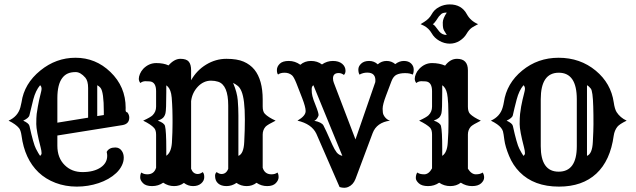

<svg xmlns="http://www.w3.org/2000/svg" viewBox="-20 -847 2929 884"><path d="M471.2 -147.5Q481.9 -168 510.7 -168Q530.3 -168 541 -151.9Q549.8 -139.2 549.8 -120.8Q549.8 -102.5 540.5 -84Q531.2 -65.4 515.1 -50.3Q499 -35.2 478.3 -23.4Q457.5 -11.7 434.1 -3.9Q385.7 12.2 333.5 12.2Q281.2 12.2 235.6 -5.1Q189.9 -22.5 157.2 -53.7Q93.3 -115.2 79.1 -222.7Q75.7 -246.6 67.9 -256.8Q53.2 -274.9 19.5 -291.5Q62 -310.5 73.7 -352.5Q77.1 -364.3 79.1 -376Q91.3 -461.9 166 -522.5Q238.3 -581.1 327.6 -581.1Q420.4 -581.1 488.3 -515.6Q558.6 -448.2 558.6 -350.1Q558.6 -346.7 558.3 -343.3Q558.1 -339.8 558.6 -336.9Q559.6 -330.6 566.4 -329.6Q575.2 -318.4 575.2 -305.7Q575.2 -276.4 543.9 -271Q536.1 -269.5 519.5 -267.1L244.1 -223.1V-176.3Q244.1 -119.6 278.3 -86.4Q310.5 -54.7 359.9 -54.7Q412.1 -54.7 443.8 -76.2Q473.6 -96.7 473.6 -129.9Q473.6 -137.7 471.2 -147.5ZM385.7 -305.2V-441.9Q385.7 -474.1 373 -489.3Q350.6 -515.1 328.6 -515.1Q306.6 -515.1 292 -508.5Q277.3 -502 266.6 -487.8Q244.1 -458 244.1 -395V-282.2ZM458 -317.4V-332.5Q458 -423.3 442.9 -442.4Q436 -450.7 427.7 -454.6V-312.5ZM164.6 -129.4Q171.4 -134.8 171.4 -141.6Q171.4 -152.3 167 -168.9Q147 -245.6 147 -275.6Q147 -305.7 148.9 -322.5Q150.9 -339.4 154.3 -356.4Q160.2 -389.6 167 -415Q171.4 -431.6 171.4 -437.5Q171.4 -449.2 164.6 -454.6Q144 -430.2 133.3 -389.2Q122.6 -348.1 115.7 -316.9Q113.3 -303.7 86.9 -291.5Q113.3 -279.3 115.7 -267.1Q133.8 -184.6 145.5 -162.1Q157.2 -139.6 164.6 -129.4Z M731.4 -5.9Q709 9.8 680.2 9.8Q651.4 9.8 638.4 -3.7Q625.5 -17.1 625.5 -29.3Q625.5 -45.4 630.9 -52.7Q641.6 -44.4 658.2 -44.4Q689.5 -44.4 698.7 -74.7V-226.6Q698.7 -248 689.5 -257.8Q675.3 -273.9 639.2 -291.5Q673.3 -307.1 682.6 -316.4Q698.7 -332.5 698.7 -356V-427.2Q698.7 -468.8 670.4 -472.2Q662.1 -473.1 649.4 -473.1Q636.7 -473.1 626 -464.8Q619.1 -474.1 619.1 -484.1Q619.1 -494.1 624.3 -506.6Q629.4 -519 639.6 -530.3Q665.5 -556.6 699.5 -556.6Q733.4 -556.6 755.9 -545.9Q782.7 -576.2 810.5 -576.2Q838.4 -576.2 849.1 -563.2Q859.9 -550.3 859.9 -523.4V-477.5Q885.3 -522.9 929.2 -549.6Q973.1 -576.2 1022.5 -576.2Q1071.8 -576.2 1101.8 -563.2Q1131.8 -550.3 1151.4 -526.4Q1189.5 -479 1189.5 -388.7V-356.4Q1189.5 -333 1199.7 -322.8Q1214.8 -307.1 1249 -291.5Q1212.4 -273.4 1203.1 -264.2Q1189.5 -249 1189.5 -227.5V-74.7Q1198.7 -44.4 1230 -44.4Q1246.6 -44.4 1257.3 -52.7Q1262.7 -45.4 1262.7 -31.2Q1262.7 -17.1 1249.8 -3.7Q1236.8 9.8 1210 9.8Q1183.1 9.8 1161.1 -5.4Q1141.6 9.8 1115.5 9.8Q1089.4 9.8 1068.8 -4.9Q1047.4 9.8 1022.9 9.8Q998.5 9.8 984.4 -2.4Q970.2 -14.6 970.2 -37.6Q970.2 -48.3 977.5 -54.7Q988.8 -45.9 1000 -45.9Q1021.5 -45.9 1030.8 -69.8V-360.8Q1030.8 -455.6 984.4 -470.7Q969.2 -475.6 951.7 -475.6Q934.1 -475.6 918.9 -468.5Q903.8 -461.4 891.6 -448.7Q864.7 -420.4 859.9 -381.3V-69.8Q869.1 -45.9 890.6 -45.9Q901.9 -45.9 913.1 -54.7Q920.4 -48.3 920.4 -31.5Q920.4 -14.6 906.2 -2.4Q892.1 9.8 868.9 9.8Q845.7 9.8 826.7 -4.9Q808.1 9.8 781.2 9.8Q754.4 9.8 731.4 -5.9ZM1077.6 -129.4Q1102.1 -138.7 1104.5 -193.4Q1107.4 -248 1107.4 -296.4Q1107.4 -344.7 1103.5 -376.2Q1099.6 -407.7 1092.3 -425.5Q1085 -443.4 1075 -451.4Q1064.9 -459.5 1053.2 -465.3Q1071.8 -421.4 1074.7 -385.3Q1077.6 -349.1 1077.6 -315.4ZM772.5 -368.7Q771 -402.3 768.1 -415Q762.2 -443.4 745.6 -454.1V-422.4Q745.6 -340.3 741.9 -325.9Q738.3 -311.5 730.2 -304.2Q722.2 -296.9 706.5 -291.5Q735.8 -281.2 739.7 -267.1Q745.6 -243.7 745.6 -161.6V-129.9Q768.1 -144.5 771.5 -189.5Q773.4 -221.2 773.7 -237.3Q773.9 -253.4 774.2 -264.4Q774.4 -275.4 774.4 -282.2Q774.4 -289.1 774.4 -296.1Q774.4 -303.2 774.2 -314.9Q773.9 -326.7 773.7 -340.8Q773.4 -355 772.5 -368.7Z M1879.9 -503.4Q1868.2 -510.3 1845 -510.3Q1821.8 -510.3 1806.4 -503.2Q1791 -496.1 1782.2 -472.7L1757.3 -406.7Q1741.7 -365.7 1741.7 -346.2Q1741.7 -326.7 1745.6 -318.6Q1749.5 -310.5 1754.9 -304.7Q1765.1 -293.9 1775.9 -291.5Q1714.4 -283.2 1695.8 -234.4L1616.7 -22.9Q1606 4.4 1582.5 14.2Q1574.2 17.6 1564.7 17.6Q1555.2 17.6 1543.5 14.2L1436.5 -231.4Q1415 -276.4 1349.6 -291.5Q1388.2 -314 1387.2 -336.4Q1387.2 -354 1371.6 -394.5L1344.2 -464.8Q1332.5 -493.7 1324.2 -500.5Q1310.1 -512.2 1290.5 -512.2Q1271 -512.2 1260.3 -503.9Q1254.9 -509.3 1254.9 -524.9Q1254.9 -540.5 1268.1 -553.5Q1281.2 -566.4 1309.8 -566.4Q1338.4 -566.4 1362.8 -548.8Q1382.8 -566.4 1411.9 -566.4Q1440.9 -566.4 1462.4 -550.3Q1485.4 -566.4 1512.5 -566.4Q1539.6 -566.4 1555.2 -553.5Q1570.8 -540.5 1570.8 -521Q1570.8 -509.3 1563.5 -502Q1551.8 -510.7 1539.6 -510.7Q1513.2 -510.7 1513.2 -485.8Q1513.2 -475.1 1517.1 -465.8L1616.7 -205.1L1708 -469.2Q1712.4 -512.7 1670.9 -512.7Q1651.4 -512.7 1635.3 -503.4Q1629.9 -512.2 1629.9 -527.1Q1629.9 -542 1643.1 -554.2Q1656.2 -566.4 1679.4 -566.4Q1702.6 -566.4 1719.2 -550.8Q1736.8 -566.4 1759.8 -566.4Q1782.7 -566.4 1799.8 -551.8Q1818.4 -566.4 1839.6 -566.4Q1860.8 -566.4 1872.8 -554.7Q1884.8 -543 1884.8 -526.9Q1884.8 -510.7 1879.9 -503.4ZM1422.9 -454.6Q1415 -449.2 1415 -437Q1415 -424.8 1415.8 -418.7Q1416.5 -412.6 1418.5 -404.3Q1422.4 -388.2 1431.6 -366.2Q1449.2 -322.3 1446.5 -314.9Q1443.8 -307.6 1440.9 -303.7Q1435.1 -293.9 1426.8 -291Q1460.9 -284.2 1469.2 -269.5Q1479 -250 1483.4 -240.2L1510.3 -180.2Q1520.5 -157.7 1530 -145.5Q1539.6 -133.3 1556.2 -129.4Z M2050.8 -646Q2025.9 -646 2002.7 -659.2Q1979.5 -672.4 1967.3 -694.3Q1954.1 -716.8 1932.1 -728.5Q1925.3 -731.9 1916.5 -735.8L1933.1 -746.1Q1956.5 -760.7 1967.8 -781.7Q1979 -802.7 2001.7 -814.7Q2024.4 -826.7 2050.8 -826.7Q2105.5 -826.7 2129.9 -780.8Q2146.5 -750.5 2181.2 -735.8Q2173.8 -731.4 2166.7 -728Q2159.7 -724.6 2153.3 -720.2Q2139.2 -710.4 2128.2 -691.4Q2117.2 -672.4 2096.4 -659.2Q2075.7 -646 2050.8 -646ZM2037.1 -789.1Q2019 -789.1 2011.7 -782.5Q2004.4 -775.9 2000.7 -771.2Q1997.1 -766.6 1994.4 -762Q1991.7 -757.3 1987.8 -752Q1978.5 -738.8 1972.7 -735.8Q1980.5 -731.4 1987.1 -721.9Q1993.7 -712.4 2002.4 -702.1Q2015.6 -686 2037.1 -686Q2034.2 -691.4 2031 -696Q2027.8 -700.7 2024.9 -705.8Q2022 -710.9 2020.3 -718Q2018.6 -725.1 2018.6 -743.2Q2018.6 -761.2 2037.1 -789.1ZM2002 -5.9Q1979.5 9.8 1950.9 9.8Q1922.4 9.8 1908.4 -2.9Q1894.5 -15.6 1894.5 -27.3Q1894.5 -43.5 1901.4 -52.7Q1912.1 -44.4 1933.1 -44.4Q1954.1 -44.4 1969.2 -71.8V-227.5Q1969.2 -249 1960.4 -258.8Q1946.3 -273.4 1909.7 -291.5Q1943.8 -307.1 1953.1 -316.4Q1969.2 -332.5 1969.2 -356V-427.2Q1969.2 -468.8 1940.9 -472.2Q1932.6 -473.1 1919.9 -473.1Q1907.2 -473.1 1896.5 -464.8Q1889.6 -474.1 1889.6 -484.1Q1889.6 -494.1 1894.8 -506.6Q1899.9 -519 1910.6 -530.3Q1936 -556.6 1969.2 -556.6Q2002.4 -556.6 2029.3 -544.9Q2053.2 -576.2 2084 -576.2Q2134.3 -576.2 2134.3 -523.4V-356Q2134.3 -332.5 2144.5 -322.3Q2159.7 -307.1 2193.8 -291.5Q2157.2 -273.4 2147.9 -264.2Q2134.3 -249 2134.3 -227.5V-70.3Q2150.4 -44.4 2170.9 -44.4Q2191.4 -44.4 2202.1 -52.7Q2209 -43.5 2209 -29.5Q2209 -15.6 2195.1 -2.9Q2181.2 9.8 2153.3 9.8Q2125.5 9.8 2101.6 -5.9Q2081.5 9.8 2053.2 9.8Q2024.9 9.8 2002 -5.9ZM2044.9 -283.2V-296.4Q2044.9 -303.7 2044.7 -315.4Q2044.4 -327.1 2044.2 -341.3Q2043.9 -355.5 2043.5 -369.1Q2041.5 -402.8 2038.6 -415.5Q2032.7 -443.8 2016.1 -454.6V-422.9Q2016.1 -340.3 2012.5 -325.9Q2008.8 -311.5 2000.7 -304.4Q1992.7 -297.4 1977.1 -292Q2006.3 -281.7 2010.3 -267.1Q2016.1 -243.7 2016.1 -161.1V-129.4Q2038.6 -144 2041.5 -189.5Q2043.9 -220.7 2044.2 -237.3Q2044.4 -253.9 2044.7 -265.1Q2044.9 -276.4 2044.9 -283.2Z M2286.6 -258.8Q2273.9 -274.9 2240.2 -291.5Q2282.7 -310.5 2294.4 -352.5Q2297.9 -364.3 2299.8 -376Q2312.5 -463.4 2384.3 -522.2Q2456.1 -581.1 2551.8 -581.1Q2651.4 -581.1 2723.1 -521.5Q2793 -463.4 2805.7 -376Q2810.1 -345.2 2818.8 -331.1Q2835.4 -305.2 2865.2 -291.5Q2832 -275.4 2822.3 -263.2Q2809.1 -246.1 2805.7 -222.7Q2790 -107.4 2725.6 -47.6Q2661.1 12.2 2553.7 12.2Q2438.5 12.2 2372.6 -54.7Q2341.8 -85.9 2324 -128.9Q2306.2 -171.9 2302.2 -202.6Q2298.3 -233.4 2295.7 -242.2Q2293 -251 2286.6 -258.8ZM2469.7 -390.1V-173.8Q2469.7 -56.6 2552.2 -56.6Q2635.7 -56.6 2635.7 -173.8V-390.1Q2635.7 -512.2 2552.7 -512.2Q2469.7 -512.2 2469.7 -390.1ZM2682.6 -129.4Q2707 -138.7 2709.5 -193.4Q2712.4 -248 2712.4 -274.7Q2712.4 -301.3 2712.2 -319.1Q2711.9 -336.9 2711.4 -356Q2709.5 -427.2 2700.2 -439Q2690.9 -450.7 2682.6 -454.6ZM2390.1 -129.4Q2397 -134.8 2397 -141.6Q2397 -152.3 2392.6 -168.9Q2372.6 -245.6 2372.6 -275.6Q2372.6 -305.7 2374.5 -322.5Q2376.5 -339.4 2379.4 -356.4Q2385.7 -389.6 2392.6 -415Q2397 -431.6 2397 -437.5Q2397 -449.2 2390.1 -454.6Q2369.6 -430.2 2358.9 -389.2Q2348.1 -348.1 2341.3 -316.9Q2338.9 -303.7 2312.5 -291.5Q2338.9 -279.3 2341.3 -267.1Q2359.4 -184.6 2371.1 -162.1Q2382.8 -139.6 2390.1 -129.4Z"/></svg>

Font: Rye
Style: Regular
Weight: 400
Designer: Nicole Fally
Foundry: Nicole Fally
Version: Version 1.001